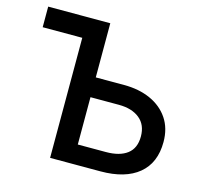

<svg xmlns="http://www.w3.org/2000/svg" viewBox="-102 -812 970 923"><g transform="rotate(15 383.0 -350.0)"><path d="M224 0V-597.5H27V-700H336V-430.5H477Q551.5 -430.5 608.8 -404.8Q666 -379 698.5 -330.8Q731 -282.5 731 -214.5Q731 -110.5 664.2 -55.2Q597.5 0 474.5 0ZM336 -96.5H476Q544 -96.5 581.5 -125Q619 -153.5 619 -212Q619 -270 580.8 -301Q542.5 -332 477 -332H336Z"/></g></svg>

Font: Geologica
Style: Regular
Weight: 400
Designer: Sindre Bremnes, Frode Helland
Foundry: Monokrom Skriftforlag AS
Version: Version 1.010; ttfautohint (v1.8.4.7-5d5b);gftools[0.9.28]